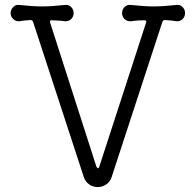

<svg xmlns="http://www.w3.org/2000/svg" viewBox="-20 -745 792 777"><path d="M375 12Q356 12 340.5 1Q325 -10 319 -29L114 -656Q111 -664 104 -664Q92 -663 80 -662Q68 -661 57 -659Q44 -658 33.5 -668Q23 -678 23 -692Q23 -706 33.5 -716.5Q44 -727 57 -725Q87 -722 109 -720.5Q131 -719 150 -719Q170 -719 192 -720.5Q214 -722 243 -725Q257 -727 267.5 -717Q278 -707 278 -692Q278 -677 267.5 -667.5Q257 -658 243 -659Q231 -661 218 -661.5Q205 -662 191 -663H189Q180 -663 183 -653L370 -71Q374 -64 376 -64Q380 -64 382 -71L571 -653Q571 -654 571.5 -655Q572 -656 572 -657Q572 -663 565 -663Q550 -663 536.5 -662Q523 -661 509 -659Q495 -658 484.5 -667.5Q474 -677 474 -692Q474 -707 484.5 -717Q495 -727 509 -725Q538 -722 560 -720.5Q582 -719 602 -719Q622 -719 644 -720.5Q666 -722 695 -725Q709 -727 719 -716.5Q729 -706 729 -692Q729 -678 719 -668Q709 -658 695 -659Q684 -661 672 -662Q660 -663 647 -664Q640 -664 637 -656L432 -29Q426 -10 410.5 1Q395 12 375 12Z"/></svg>

Font: Kiwi Maru Light
Style: Regular
Weight: 300
Designer: Hiroki-Chan
Version: Version 1.100